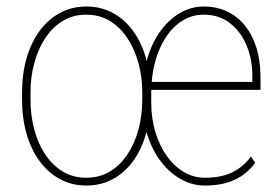

<svg xmlns="http://www.w3.org/2000/svg" viewBox="-20 -558 854 587"><path d="M606.4 9.3Q568.4 9.3 534.2 -9.5Q500 -28.3 473.4 -62.3Q446.8 -96.2 431.6 -142.3Q416.5 -188.5 416.5 -243.7V-275.4Q416.5 -333.5 431.2 -381.6Q445.8 -429.7 471.7 -464.6Q497.6 -499.5 531.2 -518.8Q564.9 -538.1 603.5 -538.1Q641.6 -538.1 673.3 -523.4Q705.1 -508.8 728 -480.7Q751 -452.6 763.7 -412.8Q776.4 -373 776.4 -322.3V-283.2H433.6V-307.6H751.5V-324.7Q751.5 -377.9 733.2 -420.7Q714.8 -463.4 681.6 -488.3Q648.4 -513.2 603.5 -513.2Q566.9 -513.2 537.4 -494.6Q507.8 -476.1 486.6 -443.4Q465.3 -410.6 453.9 -367.7Q442.4 -324.7 442.4 -275.4V-243.7Q442.4 -196.3 454.8 -154.8Q467.3 -113.3 489.5 -81.8Q511.7 -50.3 541.5 -32.5Q571.3 -14.6 606.4 -14.6Q657.2 -14.6 690.9 -31.5Q724.6 -48.3 747.1 -79.6L760.3 -60.1Q734.9 -25.9 697.3 -8.3Q659.7 9.3 606.4 9.3ZM47.4 -253.9V-274.4Q47.4 -332.5 61.5 -380.9Q75.7 -429.2 101.8 -464.4Q127.9 -499.5 164.1 -518.8Q200.2 -538.1 243.7 -538.1Q288.1 -538.1 324.2 -518.8Q360.4 -499.5 386.2 -464.4Q412.1 -429.2 426 -380.9Q439.9 -332.5 439.9 -274.4V-253.9Q439.9 -196.3 426 -147.9Q412.1 -99.6 386.2 -64.5Q360.4 -29.3 324.2 -10Q288.1 9.3 244.1 9.3Q200.2 9.3 164.1 -10Q127.9 -29.3 101.8 -64.5Q75.7 -99.6 61.5 -147.9Q47.4 -196.3 47.4 -253.9ZM73.2 -274.4V-253.9Q73.2 -206.1 84.5 -163.1Q95.7 -120.1 117.7 -86.7Q139.6 -53.2 171.4 -33.9Q203.1 -14.6 244.1 -14.6Q284.7 -14.6 316.4 -33.9Q348.1 -53.2 370.1 -86.7Q392.1 -120.1 403.6 -163.1Q415 -206.1 415 -253.9V-274.4Q415 -321.3 403.6 -364Q392.1 -406.7 370.1 -440.4Q348.1 -474.1 316.4 -493.7Q284.7 -513.2 243.7 -513.2Q203.1 -513.2 171.4 -493.7Q139.6 -474.1 117.7 -440.4Q95.7 -406.7 84.5 -364Q73.2 -321.3 73.2 -274.4Z"/></svg>

Font: Roboto Condensed Thin
Style: Regular
Weight: 250
Width: 3
Designer: Christian Robertson
Foundry: Google
Version: Version 3.009; 2024